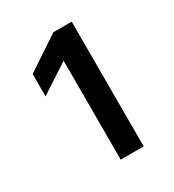

<svg xmlns="http://www.w3.org/2000/svg" viewBox="-109 -770 478 528"><g transform="rotate(-30 130.0 -506.0)"><path d="M196 -308H123V-622L31 -562V-633L138 -704H196Z"/></g></svg>

Font: CBA Beacon Sans
Style: Regular
Weight: 400
Designer: Wei Huang
Foundry: Wei Huang
Version: Version 1.002